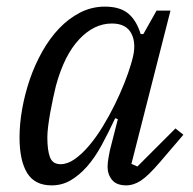

<svg xmlns="http://www.w3.org/2000/svg" viewBox="-20 -548 584 580"><path d="M136 12Q85 12 62 -25.5Q39 -63 39 -133Q39 -174 47 -219Q55 -264 70 -308Q85 -352 107.5 -392Q130 -432 158.5 -462Q187 -492 222 -510Q257 -528 297 -528Q342 -528 367 -507.5Q392 -487 405 -445H413L453 -516H495L377 -53L395 -45L510 -160L534 -141L463 -58Q427 -16 405 -2Q383 12 362 12Q332 12 318.5 -4.5Q305 -21 305 -44Q305 -55 307.5 -70Q310 -85 312 -94L336 -188L328 -191Q307 -146 286.5 -108.5Q266 -71 242.5 -44.5Q219 -18 193 -3Q167 12 136 12ZM163 -52Q184 -52 206 -67.5Q228 -83 249.5 -108.5Q271 -134 290.5 -166Q310 -198 326.5 -231.5Q343 -265 355.5 -296.5Q368 -328 375 -352L379 -366Q393 -414 377.5 -445.5Q362 -477 318 -477Q264 -477 219 -429Q174 -381 149 -289Q145 -273 140.5 -252Q136 -231 132 -209Q128 -187 125.5 -167Q123 -147 123 -133Q123 -94 131 -73Q139 -52 163 -52Z"/></svg>

Font: IBM Plex Serif
Style: Italic
Weight: 400
Italic angle: -14°
Designer: Mike Abbink, Paul van der Laan, Pieter van Rosmalen
Foundry: Bold Monday
Version: Version 3.001